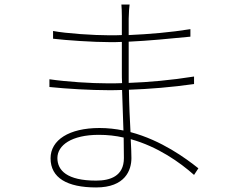

<svg xmlns="http://www.w3.org/2000/svg" viewBox="-20 -796 1040 843"><path d="M524 -102C524 -22 463 -3 402 -3C274 -3 232 -48 232 -102C232 -158 294 -204 414 -204C452 -204 488 -200 523 -192C523 -158 524 -126 524 -102ZM851 -57C797 -100 689 -180 553 -216C550 -270 547 -335 546 -402C635 -405 734 -413 832 -427V-460C732 -444 632 -435 545 -432V-613C633 -617 723 -626 816 -635V-668C729 -654 636 -646 545 -642C545 -676 545 -702 545 -714C546 -747 547 -761 549 -776H513C514 -768 515 -741 515 -725V-642C497 -641 480 -641 462 -641C391 -641 270 -649 213 -660V-626C272 -619 389 -611 463 -611C480 -611 498 -611 515 -612V-477C515 -464 515 -449 516 -431C495 -430 475 -430 456 -430C378 -430 273 -437 197 -448V-414C273 -406 379 -400 456 -400C475 -400 496 -400 516 -401C518 -348 520 -283 522 -223C488 -230 453 -234 417 -234C283 -234 202 -181 202 -101C202 -15 275 27 402 27C530 27 557 -49 557 -102C557 -119 556 -148 554 -185C673 -152 770 -83 832 -28Z"/></svg>

Font: Noto Sans CJK JP Thin
Style: Regular
Weight: 250
Designer: Ryoko NISHIZUKA (kana & ideographs); Paul D. Hunt (Latin, Greek & Cyrillic); Wenlong ZHANG (bopomofo); Sandoll Communica
Foundry: Adobe Systems Incorporated
Version: Version 1.004;PS 1.004;hotconv 1.0.82;makeotf.lib2.5.63406